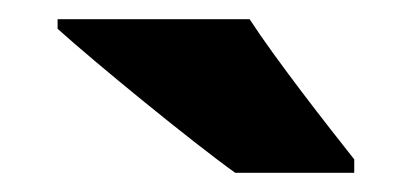

<svg xmlns="http://www.w3.org/2000/svg" viewBox="-20 -786 429 200"><path d="M240 -766H40V-756C80 -720 179 -639 225 -606H349V-620C322 -654 268 -723 240 -766Z"/></svg>

Font: Noto Sans Telugu SemiCondensed Black
Style: Regular
Weight: 900
Width: 4
Designer: Jelle Bosma - Monotype Design Team
Foundry: Monotype Imaging Inc.
Version: Version 2.005